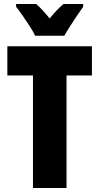

<svg xmlns="http://www.w3.org/2000/svg" viewBox="-20 -1013 500 967"><path d="M315 -66H146V-633H17V-780H443V-633H315ZM157 -833Q149 -851 131 -879Q113 -907 93.5 -935Q74 -963 61 -979V-993H162Q177 -980 194 -962Q211 -944 230 -920Q270 -969 300 -993H399V-979Q385 -960 367 -933Q349 -906 332 -879.5Q315 -853 304 -833Z"/></svg>

Font: Noto Sans Malayalam UI ExtraCondensed Black
Style: Regular
Weight: 900
Width: 2
Designer: Jelle Bosma - Monotype Design Team
Foundry: Monotype Imaging Inc.
Version: Version 2.104; ttfautohint (v1.8.4.7-5d5b)